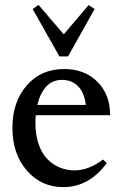

<svg xmlns="http://www.w3.org/2000/svg" viewBox="-20 -747 472 778"><path d="M220.7 -518.6 112.3 -710.4 136.2 -727.1 238.3 -607.9 339.4 -726.6 363.3 -710.4 255.9 -518.6ZM236.3 11.2Q147 11.2 88.6 -56.2Q30.3 -123.5 30.3 -228.5Q30.3 -334 88.1 -400.6Q146 -467.3 239.7 -467.3Q322.8 -467.3 374.5 -415.8Q426.3 -364.3 426.3 -280.3H125Q123.5 -264.6 123.5 -249Q123.5 -200.7 136.5 -162.8Q149.4 -125 171.9 -102.3Q194.3 -79.6 222.4 -68.1Q250.5 -56.6 282.2 -56.6Q339.4 -56.6 397.5 -100.6L412.6 -85.9Q340.8 11.2 236.3 11.2ZM231.4 -423.3Q191.9 -423.3 167 -395.8Q142.1 -368.2 131.3 -321.8H327.6Q322.3 -370.6 296.9 -397Q271.5 -423.3 231.4 -423.3Z"/></svg>

Font: Elstob 6pt Medium
Style: Regular
Weight: 500
Designer: Peter S. Baker
Version: Version 1.015